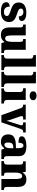

<svg xmlns="http://www.w3.org/2000/svg" viewBox="1679 -2493 824 4222"><g transform="rotate(90 2091.0 -382.0)"><path d="M237 10Q159 10 113.5 -5.5Q68 -21 48.5 -47.5Q29 -74 29 -107Q29 -149 58 -166.5Q87 -184 126 -184Q126 -118 156.5 -87.5Q187 -57 240 -57Q289 -57 310.5 -75.5Q332 -94 332 -119Q332 -149 303.5 -167Q275 -185 211 -205Q122 -232 78.5 -270.5Q35 -309 35 -383Q35 -468 97 -508.5Q159 -549 261 -549Q326 -549 365.5 -535Q405 -521 423.5 -499Q442 -477 442 -453Q442 -419 417.5 -401Q393 -383 340 -383Q340 -432 313 -458Q286 -484 245 -484Q210 -484 189.5 -470Q169 -456 169 -430Q169 -400 194.5 -382.5Q220 -365 289 -343Q343 -326 382.5 -305Q422 -284 443.5 -251.5Q465 -219 465 -169Q465 -87 406.5 -38.5Q348 10 237 10Z M752 10Q662 10 622.5 -39Q583 -88 583 -188V-407Q583 -450 571.5 -464.5Q560 -479 523 -479H519V-536H759V-226Q759 -162 772 -122.5Q785 -83 822 -83Q864 -83 882 -123Q900 -163 900 -231V-418Q900 -460 884 -469.5Q868 -479 841 -479H837V-536H1075V-119Q1075 -76 1091.5 -66.5Q1108 -57 1136 -57H1146V0H930L905 -67H900Q877 -29 840.5 -9.5Q804 10 752 10Z M1191 0V-57H1202Q1231 -57 1250 -72Q1269 -87 1269 -128V-644Q1269 -670 1256.5 -682.5Q1244 -695 1228.5 -699Q1213 -703 1202 -703H1191V-760H1444V-128Q1444 -87 1463 -72Q1482 -57 1511 -57H1522V0Z M1560 0V-57H1571Q1600 -57 1619 -72Q1638 -87 1638 -128V-644Q1638 -670 1625.5 -682.5Q1613 -695 1597.5 -699Q1582 -703 1571 -703H1560V-760H1813V-128Q1813 -87 1832 -72Q1851 -57 1880 -57H1891V0Z M2086 -622Q2045 -622 2017 -641Q1989 -660 1989 -698Q1989 -738 2017 -756Q2045 -774 2086 -774Q2125 -774 2154 -756Q2183 -738 2183 -698Q2183 -660 2154 -641Q2125 -622 2086 -622ZM1924 0V-57H1936Q1966 -57 1984.5 -72.5Q2003 -88 2003 -130V-412Q2003 -450 1983.5 -464.5Q1964 -479 1936 -479H1920V-536H2178V-128Q2178 -87 2197 -72Q2216 -57 2245 -57H2256V0Z M2356 -433Q2346 -460 2330.5 -469.5Q2315 -479 2281 -479V-536H2608V-479H2577Q2533 -479 2533 -447Q2533 -436 2536 -426Q2539 -416 2542 -407L2607 -218Q2617 -188 2624.5 -163Q2632 -138 2637 -114Q2641 -133 2647.5 -154.5Q2654 -176 2660 -194L2725 -398Q2730 -412 2732.5 -423Q2735 -434 2735 -447Q2735 -460 2724.5 -469.5Q2714 -479 2689 -479H2671V-536H2893V-479H2870Q2849 -479 2836.5 -464.5Q2824 -450 2809 -408L2670 0H2513Z M3092 10Q3027 10 2981 -30Q2935 -70 2935 -154Q2935 -236 2990 -275Q3045 -314 3157 -318L3238 -321V-375Q3238 -430 3225 -457.5Q3212 -485 3179 -485Q3119 -485 3119 -377Q3047 -377 3012 -392.5Q2977 -408 2977 -446Q2977 -483 3006.5 -506Q3036 -529 3085 -539.5Q3134 -550 3193 -550Q3303 -550 3358.5 -512.5Q3414 -475 3414 -381V-128Q3414 -87 3427 -72Q3440 -57 3474 -57H3478V0H3271L3248 -62H3238Q3216 -35 3196.5 -19.5Q3177 -4 3153 3Q3129 10 3092 10ZM3161 -67Q3196 -67 3217.5 -101Q3239 -135 3239 -191V-264L3202 -261Q3152 -258 3133 -230.5Q3114 -203 3114 -151Q3114 -67 3161 -67Z M3523 0V-57H3527Q3561 -57 3580 -69Q3599 -81 3599 -125V-415Q3599 -456 3582 -467.5Q3565 -479 3532 -479H3528V-536H3758L3771 -469H3776Q3797 -504 3831 -527Q3865 -550 3928 -550Q4008 -550 4049.5 -504.5Q4091 -459 4091 -358V-128Q4091 -82 4105 -69.5Q4119 -57 4153 -57H4157V0H3916V-322Q3916 -386 3902.5 -421.5Q3889 -457 3851 -457Q3822 -457 3805.5 -435.5Q3789 -414 3782 -379.5Q3775 -345 3775 -305V-122Q3775 -81 3791.5 -69Q3808 -57 3841 -57H3845V0Z"/></g></svg>

Font: Noto Serif Telugu ExtraBold
Style: Regular
Weight: 800
Designer: Jelle Bosma - Monotype Design Team
Foundry: Monotype Imaging Inc.
Version: Version 2.005; ttfautohint (v1.8.4.7-5d5b)